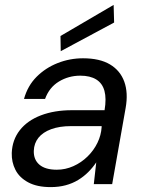

<svg xmlns="http://www.w3.org/2000/svg" viewBox="-20 -752 592 784"><path d="M187 12Q131 12 95 -7.5Q59 -27 43 -58.5Q27 -90 28 -127Q30 -181 61 -220.5Q92 -260 147 -281Q202 -302 274 -302H407Q415 -350 406.5 -381Q398 -412 373 -427.5Q348 -443 308 -443Q260 -443 220.5 -419Q181 -395 164 -348H78Q93 -402 129.5 -438.5Q166 -475 215.5 -494.5Q265 -514 319 -514Q387 -514 429 -489Q471 -464 487.5 -418.5Q504 -373 493 -311L438 0H363L373 -89Q359 -68 340.5 -49.5Q322 -31 299 -17Q276 -3 248 4.5Q220 12 187 12ZM212 -59Q247 -59 279.5 -73.5Q312 -88 337.5 -113Q363 -138 378 -169Q393 -200 395 -233V-237H270Q223 -237 189 -224.5Q155 -212 137 -189.5Q119 -167 118 -136Q117 -100 141 -79.5Q165 -59 212 -59ZM228 -543 227 -605 444 -732 446 -660Z"/></svg>

Font: DM Sans 16pt
Style: Italic
Weight: 400
Italic angle: -10°
Version: Version 4.004;gftools[0.9.30]